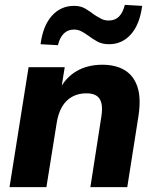

<svg xmlns="http://www.w3.org/2000/svg" viewBox="-20 -766 635 786"><path d="M19 0 97 -491H245L230 -398H223Q248 -448 293 -474.5Q338 -501 399 -501Q453 -501 490 -479Q527 -457 542.5 -411Q558 -365 547 -292L501 0H350L395 -289Q400 -321 395.5 -342Q391 -363 376 -373.5Q361 -384 334 -384Q300 -384 274.5 -369.5Q249 -355 233.5 -328Q218 -301 212 -262L170 0ZM217 -581 146 -585Q156 -661 192.5 -701.5Q229 -742 283 -742Q311 -742 330.5 -730Q350 -718 367 -705Q381 -696 394.5 -689Q408 -682 425 -682Q451 -682 467 -698Q483 -714 491 -746L562 -742Q552 -666 516 -625.5Q480 -585 426 -585Q398 -585 377.5 -596.5Q357 -608 340 -621Q326 -631 312.5 -638Q299 -645 283 -645Q258 -645 241.5 -629Q225 -613 217 -581Z"/></svg>

Font: Nunito Sans 12pt ExtraLight 12pt ExtraBold
Style: Italic
Weight: 800
Italic angle: -9°
Version: Version 3.101;gftools[0.9.27]